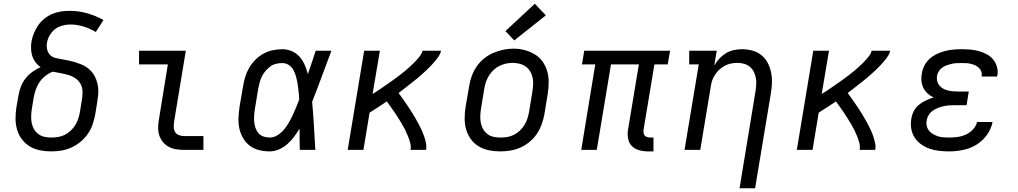

<svg xmlns="http://www.w3.org/2000/svg" viewBox="-20 -801 5440 1026"><path d="M254 8Q223 8 193 2Q163 -4 138.5 -19Q114 -34 96.5 -57.5Q79 -81 71 -109Q63 -137 63 -168Q63 -199 68 -230L79 -292Q83 -316 92 -339Q101 -362 116.5 -382Q132 -402 153 -417Q174 -432 197 -442Q182 -452 170.5 -467Q159 -482 153 -500Q147 -518 146 -538Q145 -558 148 -578Q152 -601 161 -623Q170 -645 184 -665.5Q198 -686 217.5 -701.5Q237 -717 259.5 -726.5Q282 -736 305 -739.5Q328 -743 352 -743Q401 -743 446.5 -730Q492 -717 533 -694L492 -630Q462 -648 427.5 -659Q393 -670 356 -670Q342 -670 328 -667.5Q314 -665 300.5 -660Q287 -655 275 -646Q263 -637 254 -625Q245 -613 239 -599.5Q233 -586 231 -572Q228 -554 232 -536.5Q236 -519 248 -507Q260 -495 277.5 -491Q295 -487 312.5 -484Q330 -481 347 -477.5Q364 -474 380.5 -469Q397 -464 413 -457.5Q429 -451 443 -441.5Q457 -432 468.5 -419Q480 -406 487.5 -391Q495 -376 499.5 -359Q504 -342 505 -324.5Q506 -307 504 -288.5Q502 -270 499 -252L489 -190Q484 -163 475 -136.5Q466 -110 449.5 -86Q433 -62 410.5 -43.5Q388 -25 362 -13Q336 -1 308.5 3.5Q281 8 254 8ZM254 -66Q272 -66 290.5 -69Q309 -72 326 -80.5Q343 -89 357.5 -102.5Q372 -116 382 -132.5Q392 -149 398 -166.5Q404 -184 407 -202L417 -264Q421 -287 421 -309.5Q421 -332 411.5 -350.5Q402 -369 384.5 -381.5Q367 -394 346.5 -400Q326 -406 304.5 -410Q283 -414 262 -418Q241 -410 222.5 -395.5Q204 -381 191 -362Q178 -343 171 -322Q164 -301 160 -280L150 -218Q147 -199 146.5 -180Q146 -161 149.5 -143.5Q153 -126 162 -110.5Q171 -95 185 -84.5Q199 -74 217 -70Q235 -66 254 -66Z M963 0Q941 0 920 -3.5Q899 -7 881.5 -16.5Q864 -26 851 -41.5Q838 -57 831.5 -76.5Q825 -96 825 -117.5Q825 -139 829 -161L877 -457H723V-530H973L910 -149Q908 -135 908.5 -120.5Q909 -106 916 -95Q923 -84 936 -79Q949 -74 963 -74H1067V0Z M1421 8Q1392 8 1364 1Q1336 -6 1314.5 -22.5Q1293 -39 1279 -63Q1265 -87 1259 -114.5Q1253 -142 1254.5 -171.5Q1256 -201 1260 -230L1279 -340Q1283 -365 1290.5 -390Q1298 -415 1311.5 -438.5Q1325 -462 1344.5 -481.5Q1364 -501 1387.5 -514Q1411 -527 1437 -532.5Q1463 -538 1488 -538Q1515 -538 1539.5 -527.5Q1564 -517 1581 -497.5Q1598 -478 1608.5 -454Q1619 -430 1625 -405Q1636 -436 1646.5 -467.5Q1657 -499 1667 -530H1751Q1725 -462 1700 -393.5Q1675 -325 1648 -257Q1654 -193 1657.5 -128.5Q1661 -64 1665 0H1582Q1581 -29 1581 -57.5Q1581 -86 1581 -114Q1567 -91 1551 -69.5Q1535 -48 1515 -30.5Q1495 -13 1470.5 -2.5Q1446 8 1421 8ZM1421 -66Q1443 -66 1463 -78.5Q1483 -91 1497.5 -108.5Q1512 -126 1523.5 -146Q1535 -166 1544.5 -186.5Q1554 -207 1562.5 -227.5Q1571 -248 1579 -269Q1578 -289 1576 -309Q1574 -329 1571 -348.5Q1568 -368 1563 -387.5Q1558 -407 1549.5 -424Q1541 -441 1525 -452.5Q1509 -464 1488 -464Q1472 -464 1455 -460Q1438 -456 1424 -445.5Q1410 -435 1398.5 -421.5Q1387 -408 1379.5 -392.5Q1372 -377 1367.5 -360.5Q1363 -344 1360 -328L1342 -218Q1339 -201 1338 -183.5Q1337 -166 1338.5 -149.5Q1340 -133 1345.5 -117Q1351 -101 1361.5 -89Q1372 -77 1388 -71.5Q1404 -66 1421 -66Z M1838 0 1926 -530H2010L1971 -299Q1984 -307 1996.5 -315Q2009 -323 2021 -331.5Q2033 -340 2045.5 -348.5Q2058 -357 2070 -365.5Q2082 -374 2094 -383Q2106 -392 2118 -401Q2130 -410 2141.5 -419.5Q2153 -429 2164 -439Q2175 -449 2186 -459.5Q2197 -470 2207 -481Q2217 -492 2226 -504Q2235 -516 2238 -530H2337Q2334 -515 2325 -501.5Q2316 -488 2305.5 -475.5Q2295 -463 2284 -451Q2273 -439 2261 -428Q2249 -417 2237 -406Q2225 -395 2212.5 -384.5Q2200 -374 2187 -364Q2174 -354 2161.5 -344Q2149 -334 2136 -324Q2123 -314 2110 -304Q2120 -291 2129.5 -277Q2139 -263 2149 -249Q2159 -235 2168 -221Q2177 -207 2186 -192.5Q2195 -178 2203.5 -163Q2212 -148 2220 -133Q2228 -118 2235 -102Q2242 -86 2247.5 -69.5Q2253 -53 2256.5 -35.5Q2260 -18 2257 0H2174Q2177 -19 2172 -37.5Q2167 -56 2160 -73.5Q2153 -91 2145 -107Q2137 -123 2127.5 -139Q2118 -155 2108.5 -170Q2099 -185 2089 -200Q2079 -215 2068 -230Q2057 -245 2047 -259Q2024 -244 2001 -228.5Q1978 -213 1955 -199L1922 0Z M2653 8Q2622 8 2592.5 2Q2563 -4 2538 -19Q2513 -34 2496 -57.5Q2479 -81 2471 -109Q2463 -137 2463 -168Q2463 -199 2468 -230L2487 -340Q2491 -367 2500.5 -393.5Q2510 -420 2526 -444Q2542 -468 2565 -487Q2588 -506 2614.5 -517.5Q2641 -529 2668 -535Q2695 -541 2723 -541Q2754 -541 2783 -533.5Q2812 -526 2837 -511Q2862 -496 2879 -472.5Q2896 -449 2904 -421Q2912 -393 2912 -362Q2912 -331 2907 -300L2889 -190Q2884 -163 2874.5 -136.5Q2865 -110 2849 -86Q2833 -62 2810 -43Q2787 -24 2761 -12.5Q2735 -1 2707.5 3.5Q2680 8 2653 8ZM2654 -66Q2673 -66 2691 -69Q2709 -72 2726 -80.5Q2743 -89 2757.5 -102.5Q2772 -116 2782 -132.5Q2792 -149 2798 -166.5Q2804 -184 2807 -202L2825 -312Q2828 -331 2829 -350Q2830 -369 2826 -387Q2822 -405 2812.5 -420.5Q2803 -436 2788.5 -446Q2774 -456 2756 -460.5Q2738 -465 2719 -465Q2701 -465 2683 -461Q2665 -457 2648 -448.5Q2631 -440 2617 -426.5Q2603 -413 2593 -397Q2583 -381 2577 -363.5Q2571 -346 2568 -328L2550 -218Q2547 -199 2546.5 -180Q2546 -161 2549.5 -143.5Q2553 -126 2562 -110.5Q2571 -95 2585 -84.5Q2599 -74 2617 -70Q2635 -66 2654 -66ZM2728 -585 2681 -635 2838 -781 2897 -719Z M3442 8Q3418 8 3395 1.5Q3372 -5 3356.5 -20.5Q3341 -36 3336.5 -60Q3332 -84 3336 -108L3394 -457H3245L3169 0H3086L3161 -457H3090L3102 -530H3561L3548 -457H3477L3419 -108Q3418 -99 3419 -91Q3420 -83 3425 -77Q3430 -71 3438 -68.5Q3446 -66 3455 -66H3472V8Z M3932 205 4017 -312Q4020 -331 4021 -349Q4022 -367 4019 -384.5Q4016 -402 4008 -417.5Q4000 -433 3987 -444Q3974 -455 3956.5 -460Q3939 -465 3920 -465Q3903 -465 3886 -461.5Q3869 -458 3853.5 -450Q3838 -442 3824.5 -429.5Q3811 -417 3801 -402Q3791 -387 3785.5 -370.5Q3780 -354 3778 -337L3722 0H3638L3714 -457H3663V-530H3810L3797 -451Q3808 -471 3824 -488Q3840 -505 3860 -517Q3880 -529 3902 -533.5Q3924 -538 3945 -538Q3974 -538 4001 -530.5Q4028 -523 4049 -506Q4070 -489 4082.5 -465Q4095 -441 4100.5 -414Q4106 -387 4105 -358Q4104 -329 4099 -300L4015 205Z M4238 0 4326 -530H4410L4371 -299Q4384 -307 4396.5 -315Q4409 -323 4421 -331.5Q4433 -340 4445.5 -348.5Q4458 -357 4470 -365.5Q4482 -374 4494 -383Q4506 -392 4518 -401Q4530 -410 4541.5 -419.5Q4553 -429 4564 -439Q4575 -449 4586 -459.5Q4597 -470 4607 -481Q4617 -492 4626 -504Q4635 -516 4638 -530H4737Q4734 -515 4725 -501.5Q4716 -488 4705.5 -475.5Q4695 -463 4684 -451Q4673 -439 4661 -428Q4649 -417 4637 -406Q4625 -395 4612.5 -384.5Q4600 -374 4587 -364Q4574 -354 4561.5 -344Q4549 -334 4536 -324Q4523 -314 4510 -304Q4520 -291 4529.5 -277Q4539 -263 4549 -249Q4559 -235 4568 -221Q4577 -207 4586 -192.5Q4595 -178 4603.5 -163Q4612 -148 4620 -133Q4628 -118 4635 -102Q4642 -86 4647.5 -69.5Q4653 -53 4656.5 -35.5Q4660 -18 4657 0H4574Q4577 -19 4572 -37.5Q4567 -56 4560 -73.5Q4553 -91 4545 -107Q4537 -123 4527.5 -139Q4518 -155 4508.5 -170Q4499 -185 4489 -200Q4479 -215 4468 -230Q4457 -245 4447 -259Q4424 -244 4401 -228.5Q4378 -213 4355 -199L4322 0Z M5052 8Q5025 8 4998.5 5Q4972 2 4947.5 -6.5Q4923 -15 4902 -30Q4881 -45 4867.5 -66Q4854 -87 4849.5 -113.5Q4845 -140 4850 -167Q4853 -187 4863 -207Q4873 -227 4890.5 -241Q4908 -255 4928 -264.5Q4948 -274 4969 -280Q4952 -288 4937.5 -301Q4923 -314 4914.5 -331Q4906 -348 4904 -368Q4902 -388 4906 -408Q4909 -430 4920 -451Q4931 -472 4948.5 -487.5Q4966 -503 4987.5 -513Q5009 -523 5030.5 -528.5Q5052 -534 5074 -536Q5096 -538 5118 -538Q5142 -538 5165.5 -536Q5189 -534 5210.5 -528Q5232 -522 5252 -511.5Q5272 -501 5286 -484.5Q5300 -468 5307 -445.5Q5314 -423 5310 -400Q5309 -398 5308.5 -396Q5308 -394 5308 -392H5225Q5225 -393 5225.5 -394Q5226 -395 5226 -396Q5228 -408 5223.5 -419.5Q5219 -431 5210.5 -439Q5202 -447 5191 -452Q5180 -457 5168 -460Q5156 -463 5143.5 -463.5Q5131 -464 5118 -464Q5105 -464 5092 -463.5Q5079 -463 5066 -460Q5053 -457 5040 -452.5Q5027 -448 5015.5 -440Q5004 -432 4996.5 -420Q4989 -408 4987 -395Q4985 -382 4988 -368.5Q4991 -355 4999 -345Q5007 -335 5018 -328.5Q5029 -322 5041.5 -318.5Q5054 -315 5068 -313.5Q5082 -312 5095 -312H5157L5145 -239H5083Q5068 -239 5053 -238Q5038 -237 5022.5 -233.5Q5007 -230 4992.5 -224.5Q4978 -219 4964.5 -209.5Q4951 -200 4942.5 -186Q4934 -172 4932 -157Q4929 -142 4932.5 -127.5Q4936 -113 4945 -102Q4954 -91 4966.5 -84Q4979 -77 4993 -72.5Q5007 -68 5022 -67Q5037 -66 5052 -66Q5074 -66 5096.5 -69Q5119 -72 5140.5 -81.5Q5162 -91 5179 -109Q5196 -127 5201 -149H5284Q5277 -112 5253.5 -79.5Q5230 -47 5196.5 -27Q5163 -7 5125.5 0.5Q5088 8 5052 8Z"/></svg>

Font: Iosevka Curly Slab ExObl
Style: Regular
Weight: 400
Width: 7
Italic angle: -9°
Monospace: yes
Designer: Belleve Invis
Foundry: Belleve Invis
Version: Version 11.1.0; ttfautohint (v1.8.3)